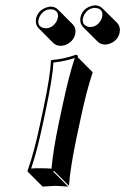

<svg xmlns="http://www.w3.org/2000/svg" viewBox="-20 -646 474 726"><path d="M144 -234.9Q170.9 -362.3 172.4 -416L174.8 -418.9Q223.1 -422.9 267.1 -439Q271 -438.5 272.9 -437Q274.9 -433.6 274.4 -429.2L330.6 -372.6Q306.2 -300.3 284.2 -194.3L269 -123.5Q246.1 -14.2 240.7 56.6L184.1 0L181.2 2.9L237.8 59.6Q235.8 59.6 190.4 56.6Q190.4 56.6 141.1 59.6L84.5 2.9L84 0Q108.9 -68.8 132.3 -180.2ZM116.2 -575.2Q122.6 -604.5 152.3 -616.7Q162.6 -620.6 171.9 -621.1Q188 -620.6 198.7 -610.4L255.4 -553.7Q268.6 -539.1 264.6 -518.6Q258.3 -488.3 227.5 -476.1Q217.8 -472.7 209 -472.7Q192.9 -473.1 182.1 -482.9L125.5 -539.6Q112.3 -554.7 116.2 -575.2ZM284.2 -580.1Q290.5 -610.4 321.3 -622.1Q331.1 -625.5 339.8 -626Q356 -625.5 366.7 -615.2L423.3 -559.1Q436.5 -544.4 432.6 -523.4Q426.3 -493.2 395.5 -481Q385.7 -477.5 377 -477.5Q360.8 -478 350.1 -487.8L293.5 -544.4Q280.3 -559.6 284.2 -580.1ZM293.9 -578.1Q288.6 -553.7 310.1 -545.9Q314.9 -543.9 320.3 -543.9Q346.2 -543.9 361.3 -569.3Q364.7 -576.2 366.2 -582Q371.6 -606.4 350.6 -614.3Q345.2 -615.7 339.8 -616.2Q314 -616.2 298.8 -590.8Q295.4 -584 293.9 -578.1ZM126 -572.8Q120.6 -548.3 141.6 -541Q147 -539.6 152.3 -539.1Q178.2 -539.1 193.4 -564.5Q196.8 -571.3 198.2 -577.1Q203.6 -601.6 182.6 -609.4Q177.2 -610.8 171.9 -610.8Q146 -610.8 130.9 -585.4Q127.4 -578.6 126 -572.8ZM153.8 -232.9 142.1 -177.7Q119.6 -71.8 97.7 -8.8Q114.3 -10.3 133.8 -9.8Q157.7 -9.8 174.8 -8.3Q180.7 -77.6 202.6 -182.1L217.8 -252.9Q240.2 -358.4 262.7 -426.8Q223.6 -413.6 182.1 -409.7Q179.2 -353.5 153.8 -232.9Z"/></svg>

Font: Linux Biolinum Shadow O
Style: Italic
Weight: 400
Italic angle: -12°
Designer: Philipp H. Poll
Foundry: Philipp H. Poll
Version: Version 0.6.2